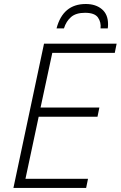

<svg xmlns="http://www.w3.org/2000/svg" viewBox="-20 -930 597 950"><path d="M46.4 0 197.8 -713.9H557.1L547.9 -668.5H238.8L180.7 -397.9H471.7L462.4 -352.5H171.4L106 -45.4H415.5L406.2 0ZM259.8 -789.6Q291.5 -910.2 404.3 -910.2Q453.6 -910.2 484.1 -884.5Q514.6 -858.9 514.6 -810.5Q514.6 -797.4 513.2 -789.6H477.5Q481 -820.3 464.6 -843.5Q448.2 -866.7 400.9 -866.7Q356 -866.7 331.8 -845.9Q307.6 -825.2 296.4 -789.6Z"/></svg>

Font: Open Sans Light
Style: Italic
Weight: 300
Italic angle: -12°
Designer: Monotype Design Team
Foundry: Monotype Imaging Inc.
Version: Version 3.003; ttfautohint (v1.8.4)